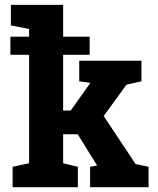

<svg xmlns="http://www.w3.org/2000/svg" viewBox="-20 -782 660 802"><path d="M32.7 0V-85.4L101.6 -100.1V-553.2H23.4V-628.9H101.6V-661.1L25.4 -675.8V-761.7H243.7V-628.9H354.5V-553.2H243.7V-320.3H275.4L355.5 -433.1L357.4 -436L311 -442.4V-528.3H570.8V-442.4L508.3 -428.2L413.1 -297.4L546.4 -96.7L600.6 -85.4V0H356.4V-85.4L382.8 -89.8L385.7 -90.3L304.7 -221.2H243.7V-100.1L305.2 -85.4V0Z"/></svg>

Font: Robotiche
Style: Bold
Weight: 700
Designer: Google
Version: Version 2.001